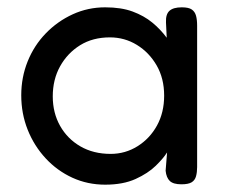

<svg xmlns="http://www.w3.org/2000/svg" viewBox="-20 -494 614 524"><path d="M475 9Q453 9 443.5 0Q434 -9 432 -28L436 -78Q426 -62 405 -41.5Q384 -21 350 -5.5Q316 10 267 10Q219 10 177.5 -9Q136 -28 104.5 -62Q73 -96 55.5 -140Q38 -184 38 -234Q38 -283 55.5 -326.5Q73 -370 105 -403Q137 -436 178.5 -455Q220 -474 267 -474Q311 -474 342 -462.5Q373 -451 395.5 -432.5Q418 -414 435 -391L433 -433Q432 -455 442.5 -464.5Q453 -474 476 -474Q495 -474 503.5 -468Q512 -462 515 -451Q518 -440 518 -424V-38Q518 -24 515 -13Q512 -2 503 3.5Q494 9 475 9ZM282 -74Q322 -74 355.5 -95Q389 -116 408.5 -151.5Q428 -187 428 -233Q428 -280 407.5 -315.5Q387 -351 353.5 -371.5Q320 -392 280 -392Q233 -392 198.5 -370.5Q164 -349 144 -313Q124 -277 124 -231Q124 -186 144 -150.5Q164 -115 199.5 -94.5Q235 -74 282 -74Z"/></svg>

Font: Fredoka Light
Style: Regular
Weight: 400
Version: Version 2.001